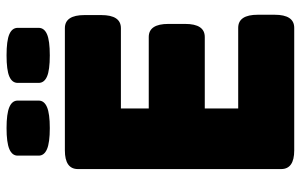

<svg xmlns="http://www.w3.org/2000/svg" viewBox="-186 -732 918 586"><g transform="rotate(-90 273.0 -439.0)"><path d="M107 0Q50 0 50 -40V-660Q50 -700 107 -700H480Q520 -700 520 -640V-589Q520 -529 480 -529H235V-444H453Q493 -444 493 -384V-333Q493 -273 453 -273H235V-171H481Q521 -171 521 -111V-60Q521 0 481 0ZM397 -746Q352 -746 332.5 -754.5Q313 -763 313 -780V-844Q313 -861 332.5 -869.5Q352 -878 397 -878Q442 -878 461.5 -869.5Q481 -861 481 -844V-780Q481 -763 461.5 -754.5Q442 -746 397 -746ZM175 -746Q131 -746 111 -754.5Q91 -763 91 -780V-844Q91 -861 111 -869.5Q131 -878 175 -878Q219 -878 239 -869.5Q259 -861 259 -844V-780Q259 -763 239 -754.5Q219 -746 175 -746Z"/></g></svg>

Font: Asap Black
Style: Regular
Weight: 900
Designer: Pablo Cosgaya
Foundry: Omnibus-Type
Version: Version 3.001; ttfautohint (v1.8.4.7-5d5b)